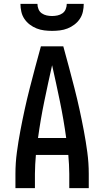

<svg xmlns="http://www.w3.org/2000/svg" viewBox="-20 -975 540 995"><path d="M60 0V-74Q60 -130 67.5 -186Q75 -242 85.5 -297.5Q96 -353 108 -408Q120 -463 134 -517.5Q148 -572 162.5 -626.5Q177 -681 192 -735H308Q323 -681 337.5 -626.5Q352 -572 366 -517.5Q380 -463 392 -408Q404 -353 414.5 -297.5Q425 -242 432.5 -186Q440 -130 440 -74V0H339V-74Q339 -98 337.5 -123Q336 -148 334 -172H166Q164 -148 162.5 -123Q161 -98 161 -74V0ZM323 -260Q310 -355 290.5 -449.5Q271 -544 250 -637Q229 -544 209.5 -449.5Q190 -355 177 -260ZM250 -815Q230 -815 209.5 -817.5Q189 -820 170 -827.5Q151 -835 134.5 -847.5Q118 -860 106.5 -877Q95 -894 90.5 -914.5Q86 -935 86 -955H174Q174 -941 179.5 -927.5Q185 -914 196.5 -906Q208 -898 222 -895Q236 -892 250 -892Q264 -892 278 -895Q292 -898 303.5 -906Q315 -914 320.5 -927.5Q326 -941 326 -955H414Q414 -935 409.5 -914.5Q405 -894 393.5 -877Q382 -860 365.5 -847.5Q349 -835 330 -827.5Q311 -820 290.5 -817.5Q270 -815 250 -815Z"/></svg>

Font: Zed Sans Semibold
Style: Regular
Weight: 600
Designer: Belleve Invis
Foundry: Belleve Invis
Version: Version 1.0.0; ttfautohint (v1.8.4)